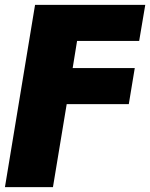

<svg xmlns="http://www.w3.org/2000/svg" viewBox="-50 -561 614 785"><path d="M-29.8 204.1 93.3 -541H543.9L519 -393.6H265.1L247.1 -282.7H501L476.6 -135.3H222.7L166.5 204.1Z"/></svg>

Font: Inter 17pt Black
Style: Italic
Weight: 900
Italic angle: -9.3988°
Version: Version 4.001;git-66647c0bb